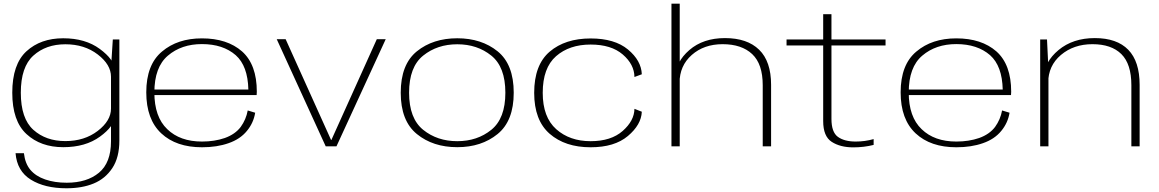

<svg xmlns="http://www.w3.org/2000/svg" viewBox="-20 -805 6373 1056"><path d="M345.5 230.5Q431.5 230.5 495.2 204.2Q559 178 597.8 119.5Q636.5 61 636.5 -32V-588H600.5L590.5 -431.5V-28Q590.5 90 524.2 145Q458 200 347 200Q280.5 200 228.5 182Q176.5 164 147.2 129.2Q118 94.5 111.5 37.5H65.5Q73.5 136 149.8 183.2Q226 230.5 345.5 230.5ZM328 4.5Q450 4.5 529.8 -53.5Q609.5 -111.5 609.5 -164.5L590.5 -208Q590.5 -141 517.5 -85Q444.5 -29 339.5 -29Q232.5 -29 163.5 -91Q94.5 -153 94.5 -295Q94.5 -437 163.5 -499.2Q232.5 -561.5 339.5 -561.5Q444.5 -561.5 517.5 -505.5Q590.5 -449.5 590.5 -383L608.5 -425.5Q608.5 -477 529 -535.8Q449.5 -594.5 327.5 -594.5Q203.5 -594.5 125.5 -523Q47.5 -451.5 47.5 -295Q47.5 -139.5 125.8 -67.5Q204 4.5 328 4.5Z M1091 5V-26.5Q970 -26.5 900 -94.5Q829 -162 829 -296.5Q829 -436 903.5 -499Q978 -562.5 1090.5 -562.5Q1206.5 -562.5 1276.5 -501.5Q1343 -442.5 1346 -312.5H821V-282H1391.5Q1392.5 -291 1392.5 -300.5Q1392.5 -449.5 1311.5 -522Q1229.5 -594 1090.5 -594Q956.5 -594 871 -521.5Q784.5 -449.5 784.5 -297Q784.5 -148.5 867 -71.5Q949 5 1091 5ZM1091 -26.5V5Q1173.5 5 1237 -17.5Q1301 -39.5 1338 -85Q1374.5 -129 1383.5 -185L1342.5 -197.5Q1333.5 -148 1304 -107Q1273.5 -66.5 1216.5 -46Q1160 -26.5 1091 -26.5Z M1771.5 0H1830.5L2101.5 -589.5H2052.5L1802.5 -35H1801L1551 -589.5H1502Z M2495 4.5Q2628 4.5 2716.8 -67.8Q2805.5 -140 2805.5 -295Q2805.5 -451 2716.8 -522.8Q2628 -594.5 2495 -594.5Q2361.5 -594.5 2272.8 -522.8Q2184 -451 2184 -295Q2184 -140 2272.8 -67.8Q2361.5 4.5 2495 4.5ZM2495 -28.5Q2385 -28.5 2307.5 -91Q2230 -153.5 2230 -295Q2230 -437 2307.5 -499.2Q2385 -561.5 2495 -561.5Q2605 -561.5 2682.2 -499.2Q2759.5 -437 2759.5 -295Q2759.5 -153.5 2682.2 -91Q2605 -28.5 2495 -28.5Z M3228.5 5Q3360 5 3433.5 -57Q3507 -119 3510 -190.5L3469.5 -206.5Q3468.5 -141 3404.8 -84.8Q3341 -28.5 3228.5 -28.5Q3113.5 -28.5 3039.2 -94.5Q2965 -160.5 2965 -294.5Q2965 -431.5 3038.2 -495.8Q3111.5 -560 3228.5 -560Q3341.5 -560 3405 -505.5Q3468.5 -451 3469.5 -381.5L3510 -396.5Q3507 -472 3433.8 -532.8Q3360.5 -593.5 3228.5 -593.5Q3088.5 -593.5 3003.2 -520.8Q2918 -448 2918 -294.5Q2918 -143.5 3003.2 -69.2Q3088.5 5 3228.5 5Z M3673 0H3718.5V-785H3673ZM4175 0H4221V-338.5Q4221 -467.5 4155.2 -531.5Q4089.5 -595.5 3967.5 -595.5Q3847.5 -595.5 3771.5 -529.8Q3695.5 -464 3695.5 -381L3717.5 -349Q3717.5 -443.5 3784.8 -502.8Q3852 -562 3954.5 -562Q4059 -562 4117 -507.5Q4175 -453 4175 -336.5Z M4673 5.5Q4732 5.5 4785 -8V-40Q4737.5 -26.5 4686.5 -26.5Q4624 -26.5 4588.5 -52.2Q4553 -78 4553 -151V-555H4850.5V-588H4553V-727H4507.5V-588H4306V-555H4507.5V-139Q4507.5 -55 4554.5 -24.8Q4601.5 5.5 4673 5.5Z M5240 5V-26.5Q5119 -26.5 5049 -94.5Q4978 -162 4978 -296.5Q4978 -436 5052.5 -499Q5127 -562.5 5239.5 -562.5Q5355.5 -562.5 5425.5 -501.5Q5492 -442.5 5495 -312.5H4970V-282H5540.5Q5541.5 -291 5541.5 -300.5Q5541.5 -449.5 5460.5 -522Q5378.5 -594 5239.5 -594Q5105.5 -594 5020 -521.5Q4933.5 -449.5 4933.5 -297Q4933.5 -148.5 5016 -71.5Q5098 5 5240 5ZM5240 -26.5V5Q5322.5 5 5386 -17.5Q5450 -39.5 5487 -85Q5523.5 -129 5532.5 -185L5491.5 -197.5Q5482.5 -148 5453 -107Q5422.5 -66.5 5365.5 -46Q5309 -26.5 5240 -26.5Z M5701 0H5746.5V-425L5738.5 -588H5701ZM6202.5 0H6248V-338Q6248 -467 6185.5 -531.2Q6123 -595.5 6001.5 -595.5Q5881 -595.5 5802 -529.8Q5723 -464 5723 -381L5745 -349Q5745 -443.5 5815.2 -502.8Q5885.5 -562 5988.5 -562Q6092.5 -562 6147.5 -507.5Q6202.5 -453 6202.5 -336.5Z"/></svg>

Font: Anybody Expanded ExtraLight
Style: Regular
Weight: 250
Width: 7
Version: Version 1.113;gftools[0.9.25]